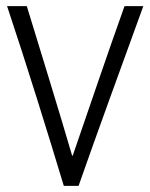

<svg xmlns="http://www.w3.org/2000/svg" viewBox="-20 -603 487 623"><path d="M187 0H235C290 -158 387 -423 445 -583H384C326 -421 274 -266 216 -98H214C172 -242 111 -439 67 -583H3C65 -398 140 -156 187 0Z"/></svg>

Font: Noto Sans Syriac Light
Style: Regular
Weight: 300
Designer: Patrick Giasson and the Monotype Design Team
Foundry: Monotype Imaging Inc.
Version: Version 3.000